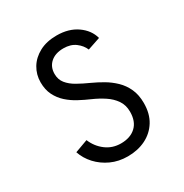

<svg xmlns="http://www.w3.org/2000/svg" viewBox="-167 -845 950 990"><g transform="rotate(-30 308.0 -350.0)"><path d="M313 12Q258.5 12 214 -8.5Q169.5 -29 138 -63.2Q106.5 -97.5 92.5 -139.5L169 -167.5Q188 -121.5 226.5 -92.5Q265 -63.5 315.5 -63.5Q371.5 -63.5 404.2 -94Q437 -124.5 437 -182.5Q437 -222 417.2 -250.8Q397.5 -279.5 365.5 -300.5Q333.5 -321.5 297 -337.5Q264.5 -351.5 231.8 -369Q199 -386.5 172.2 -410.5Q145.5 -434.5 129.2 -467.2Q113 -500 113 -543.5Q113 -589.5 136 -627.8Q159 -666 202 -689Q245 -712 305 -712Q376.5 -712 425.5 -677.8Q474.5 -643.5 488.5 -591.5L413 -566Q401 -595 373 -616Q345 -637 302 -637Q254 -637 225.5 -612Q197 -587 197 -545Q197 -511.5 216 -488Q235 -464.5 266.5 -446.8Q298 -429 336 -412Q368 -397.5 400.5 -378.5Q433 -359.5 460.5 -333Q488 -306.5 504.5 -270.2Q521 -234 521 -185.5Q521 -122.5 493.8 -78.5Q466.5 -34.5 419.5 -11.2Q372.5 12 313 12Z"/></g></svg>

Font: Overpass Mono
Style: Regular
Weight: 400
Designer: Delve Withrington, Dave Bailey
Foundry: Delve Fonts LLC
Version: Version 4.000